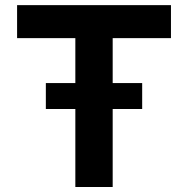

<svg xmlns="http://www.w3.org/2000/svg" viewBox="-20 -743 747 763"><path d="M545 -309.8V-412.9H162.2Q162.2 -401.7 162.2 -381.5Q162.2 -361.3 162.2 -341.2Q162.2 -321 162.2 -309.8ZM427.8 0V-591.4H659.4V-722.7H47.9V-591.4H279.4V0Z"/></svg>

Font: Giphurs SC
Style: Regular
Weight: 400
Version: Version 0.920